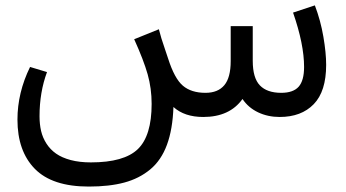

<svg xmlns="http://www.w3.org/2000/svg" viewBox="-20 -435 1288 714"><path d="M1150.9 -415Q1172.4 -358.4 1182.6 -298.3Q1192.9 -238.3 1192.9 -193.8Q1192.9 -95.2 1146.7 -47.6Q1100.6 0 1020 0Q976.1 0 939.7 -17.3Q903.3 -34.7 881.8 -66.9Q834 0 735.8 0Q666 0 625 -37.1Q622.1 45.9 600.8 103.5Q579.6 161.1 538.6 195.1Q497.6 229 442.1 243.9Q386.7 258.8 310.1 258.8Q174.3 258.8 109.6 192.9Q44.9 127 44.9 9.8Q44.9 -90.3 91.8 -186L154.8 -167Q127 -91.8 127 -2.9Q127 26.9 132.8 52Q138.7 77.1 152.8 99.1Q167 121.1 188.5 136.2Q210 151.4 242.9 160.2Q275.9 168.9 317.9 168.9Q441.4 168.9 492.7 119.4Q543.9 69.8 543.9 -48.8Q543.9 -106 529.1 -158.7Q514.2 -211.4 479 -289.1L570.8 -326.2Q574.7 -310.1 580.3 -292Q585.9 -273.9 593.8 -251.2Q601.6 -228.5 605 -217.8Q628.9 -142.6 660.2 -116.2Q691.4 -89.8 744.1 -89.8Q790.5 -89.8 814.2 -118.2Q837.9 -146.5 837.9 -208V-337.9H919.9V-209Q919.9 -145 946.5 -117.4Q973.1 -89.8 1025.9 -89.8Q1070.3 -89.8 1090.6 -112.5Q1110.8 -135.3 1110.8 -186Q1110.8 -270.5 1069.8 -388.2Z"/></svg>

Font: FiraGO
Style: Regular
Weight: 400
Designer: bBox Type
Foundry: bBox Type GmbH
Version: Version 1.001;PS 001.001;hotconv 1.0.88;makeotf.lib2.5.64775